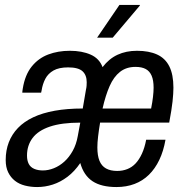

<svg xmlns="http://www.w3.org/2000/svg" viewBox="-20 -743 743 775"><path d="M130 12Q104 12 80.5 6Q57 0 40 -13.5Q23 -27 13 -47.5Q3 -68 3 -97Q3 -136 15.5 -168.5Q28 -201 52.5 -226.5Q77 -252 114 -269.5Q151 -287 201 -296Q251 -305 314 -305L327 -381Q329 -389 329.5 -397Q330 -405 330 -411Q330 -440 313 -455.5Q296 -471 255 -471Q218 -471 196 -458.5Q174 -446 163 -425Q152 -404 148 -378L146 -369H70Q70 -371 70.5 -376Q71 -381 72 -386Q81 -441 108 -474.5Q135 -508 174.5 -523Q214 -538 262 -538Q311 -538 346 -522.5Q381 -507 394 -472Q420 -506 454.5 -522Q489 -538 533 -538Q581 -538 614 -523Q647 -508 663.5 -475Q680 -442 680 -389Q680 -366 676.5 -333.5Q673 -301 663 -248H384Q379 -218 376 -192.5Q373 -167 373 -148Q373 -115 381.5 -94Q390 -73 408 -63Q426 -53 453 -53Q475 -53 494 -60.5Q513 -68 527.5 -83.5Q542 -99 553 -123Q564 -147 570 -179H648Q640 -133 623 -97.5Q606 -62 581 -37.5Q556 -13 523 -0.5Q490 12 450 12Q389 12 353.5 -11.5Q318 -35 304 -85Q281 -51 252.5 -29.5Q224 -8 193 2Q162 12 130 12ZM153 -55Q175 -55 197.5 -64Q220 -73 239.5 -90.5Q259 -108 273.5 -134Q288 -160 294 -194L304 -248Q229 -248 181.5 -232Q134 -216 111.5 -186Q89 -156 89 -115Q89 -95 96 -81.5Q103 -68 118 -61.5Q133 -55 153 -55ZM394 -305H590Q595 -330 597.5 -351.5Q600 -373 600 -389Q600 -419 592 -437.5Q584 -456 568 -464.5Q552 -473 527 -473Q490 -473 464.5 -453Q439 -433 422.5 -395.5Q406 -358 394 -305ZM372 -591 462 -723H545L544 -720L435 -591Z"/></svg>

Font: Archivo Condensed
Style: Italic
Weight: 400
Width: 3
Italic angle: -10°
Designer: Hector Gatti
Foundry: Omnibus-Type
Version: Version 2.001